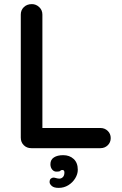

<svg xmlns="http://www.w3.org/2000/svg" viewBox="-20 -720 592 933"><path d="M468 -98Q489 -98 503.5 -84Q518 -70 518 -49Q518 -28 503.5 -14Q489 0 468 0H132Q110 0 95.5 -14.5Q81 -29 81 -51V-649Q81 -671 96 -685.5Q111 -700 135 -700Q155 -700 170.5 -685.5Q186 -671 186 -649V-81L165 -98ZM358 105Q358 126 345.5 146.5Q333 167 312 180Q291 193 265 193Q242 193 231.5 183.5Q221 174 221 165Q221 153 227 148Q233 143 240 143Q245 143 253 145.5Q261 148 270 148Q280 147 286.5 139.5Q293 132 293 118Q293 106 283 106Q276 106 273 110Q270 114 257 114Q243 115 234 104.5Q225 94 225 78Q225 56 242 45Q259 34 287 34Q318 34 338 52.5Q358 71 358 105Z"/></svg>

Font: Quicksand SemiBold
Style: Regular
Weight: 600
Designer: Andrew Paglinawan
Foundry: Andrew Paglinawan
Version: Version 3.004